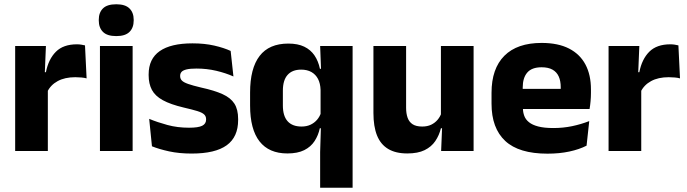

<svg xmlns="http://www.w3.org/2000/svg" viewBox="-20 -707 3215 899"><path d="M201 -276 159 -369H195Q207 -430 241.8 -464.8Q276.5 -499.5 340 -499.5Q351 -499.5 360.2 -498Q369.5 -496.5 378 -494.5L385.5 -340Q375 -343 361 -344.2Q347 -345.5 332.5 -345.5Q283.5 -345.5 250 -327.2Q216.5 -309 201 -276ZM204 0H51V-491.5H195L188.5 -334.5L204 -332.5Z M601 0H448V-491.5H601ZM524.5 -538Q481.5 -538 462 -557.8Q442.5 -577.5 442.5 -611V-614.5Q442.5 -648 462 -667.5Q481.5 -687 524.5 -687Q566.5 -687 586.2 -667.5Q606 -648 606 -614.5V-611Q606 -577 586.2 -557.5Q566.5 -538 524.5 -538Z M877.5 12Q819 12 772 1.8Q725 -8.5 691.5 -22L678.5 -150.5Q717 -134.5 763.8 -121.8Q810.5 -109 865 -109Q908.5 -109 926.8 -118.2Q945 -127.5 945 -147V-149Q945 -162.5 935.8 -171.2Q926.5 -180 903.8 -187Q881 -194 840 -203.5Q778.5 -218 742.5 -237.8Q706.5 -257.5 691.2 -286.2Q676 -315 676 -354.5V-358.5Q676 -431.5 728 -467.8Q780 -504 881 -504Q938 -504 983.5 -493.5Q1029 -483 1060 -468.5L1073 -349Q1037 -365 992.8 -375.5Q948.5 -386 900 -386Q870.5 -386 853.8 -382Q837 -378 830.2 -370.5Q823.5 -363 823.5 -352V-350.5Q823.5 -338.5 831.5 -330Q839.5 -321.5 860.8 -314Q882 -306.5 922 -297Q984 -283.5 1022 -266.2Q1060 -249 1077.5 -221.8Q1095 -194.5 1095 -149.5V-145Q1095 -65.5 1041.5 -26.8Q988 12 877.5 12Z M1325.5 11.5Q1239.5 11.5 1195.2 -45Q1151 -101.5 1151 -213V-273.5Q1151 -387 1195.5 -445Q1240 -503 1330 -503Q1374.5 -503 1404.5 -488.5Q1434.5 -474 1452.5 -447.5Q1470.5 -421 1478 -385H1519.5L1481 -286Q1480 -316.5 1469 -337.5Q1458 -358.5 1438 -369.8Q1418 -381 1390 -381Q1348.5 -381 1326.5 -356.2Q1304.5 -331.5 1304.5 -282.5V-213Q1304.5 -164 1326.8 -139.2Q1349 -114.5 1392 -114.5Q1415.5 -114.5 1433.8 -123Q1452 -131.5 1464.8 -146.5Q1477.5 -161.5 1483.5 -180.5L1520.5 -106.5H1477.5Q1470.5 -73.5 1453 -46.5Q1435.5 -19.5 1404.5 -4Q1373.5 11.5 1325.5 11.5ZM1631 172H1479V5L1483 -127L1481 -150V-348.5L1483.5 -373L1479 -491.5H1631Z M1728.5 -491.5H1881.5V-202.5Q1881.5 -175.5 1888.5 -155.8Q1895.5 -136 1912 -125.2Q1928.5 -114.5 1957 -114.5Q1981 -114.5 1998.8 -123Q2016.5 -131.5 2028.8 -146Q2041 -160.5 2047 -178L2070.5 -106.5H2044.5Q2036.5 -73.5 2018.2 -46.5Q2000 -19.5 1968.2 -4Q1936.5 11.5 1887 11.5Q1832.5 11.5 1797.2 -9.8Q1762 -31 1745.2 -73Q1728.5 -115 1728.5 -178ZM2044.5 -491.5H2197.5V0H2045.5L2050.5 -123L2044.5 -137Z M2543.5 12.5Q2409.5 12.5 2345.5 -47.2Q2281.5 -107 2281.5 -221.5V-272.5Q2281.5 -385.5 2341.5 -445.8Q2401.5 -506 2516 -506Q2593 -506 2644.2 -479.8Q2695.5 -453.5 2721.2 -405Q2747 -356.5 2747 -288.5V-272Q2747 -253 2745.2 -233.2Q2743.5 -213.5 2740.5 -196.5H2602.5Q2604.5 -225.5 2605 -251.2Q2605.5 -277 2605.5 -298Q2605.5 -328.5 2596 -349.2Q2586.5 -370 2566.8 -381Q2547 -392 2516 -392Q2470 -392 2448.8 -367.2Q2427.5 -342.5 2427.5 -297V-252L2428.5 -235.5V-200.5Q2428.5 -181.5 2434.8 -164.5Q2441 -147.5 2456.8 -134.8Q2472.5 -122 2500.2 -114.8Q2528 -107.5 2571 -107.5Q2616.5 -107.5 2658.5 -116.2Q2700.5 -125 2739 -140L2726.5 -25Q2692.5 -7.5 2646 2.5Q2599.5 12.5 2543.5 12.5ZM2709.5 -196.5H2362.5V-291H2709.5Z M2979.5 -276 2937.5 -369H2973.5Q2985.5 -430 3020.2 -464.8Q3055 -499.5 3118.5 -499.5Q3129.5 -499.5 3138.8 -498Q3148 -496.5 3156.5 -494.5L3164 -340Q3153.5 -343 3139.5 -344.2Q3125.5 -345.5 3111 -345.5Q3062 -345.5 3028.5 -327.2Q2995 -309 2979.5 -276ZM2982.5 0H2829.5V-491.5H2973.5L2967 -334.5L2982.5 -332.5Z"/></svg>

Font: Anek Kannada
Style: Bold
Weight: 700
Version: Version 1.003